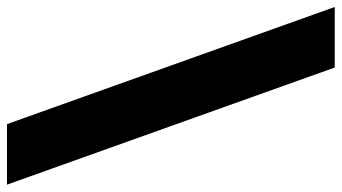

<svg xmlns="http://www.w3.org/2000/svg" viewBox="-276 -618 955 536"><g transform="rotate(90 201.0 -350.5)"><path d="M122 -808H-47L280 107H449Z"/></g></svg>

Font: Montserrat ExtraBold
Style: Regular
Weight: 800
Designer: Julieta Ulanovsky
Foundry: Julieta Ulanovsky
Version: Version 4.000